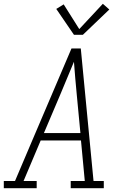

<svg xmlns="http://www.w3.org/2000/svg" viewBox="-35 -990 655 1010"><path d="M-15 0V-38H44L132 -245L341 -735H390L457 -38H511V0H337V-38H411L391 -251H179L89 -38H158V0ZM388 -290 369 -490Q365 -534 361 -577.5Q357 -621 354 -665Q336 -621 317.5 -577.5Q299 -534 281 -490L196 -290ZM354 -807 261 -943 300 -967 382 -837 506 -970 540 -940 401 -807Z"/></svg>

Font: Iosevka Slab XLtExObl
Style: Regular
Weight: 200
Width: 7
Italic angle: -9°
Monospace: yes
Designer: Belleve Invis
Foundry: Belleve Invis
Version: Version 11.1.1; ttfautohint (v1.8.3)